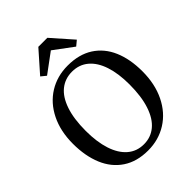

<svg xmlns="http://www.w3.org/2000/svg" viewBox="-273 -1106 1251 1251"><g transform="rotate(-45 352.5 -481.0)"><path d="M25.5 -366.5Q25.5 -482.5 68.8 -569.8Q112 -657 188.2 -704.2Q264.5 -751.5 361.5 -751.5Q465.5 -751.5 536.8 -705.8Q608 -660 644 -576.8Q680 -493.5 680 -380.5Q680 -263.5 636.5 -174.8Q593 -86 516 -37.5Q439 11 341.5 11Q238.5 11 167.5 -36.5Q96.5 -84 61 -169.2Q25.5 -254.5 25.5 -366.5ZM144 -366.5Q144 -265.5 168.2 -191.2Q192.5 -117 239 -77Q285.5 -37 351 -37Q414.5 -37 461.5 -75.8Q508.5 -114.5 534.2 -191.5Q560 -268.5 560 -380Q560 -480 536 -552.8Q512 -625.5 465.5 -664.5Q419 -703.5 353.5 -703.5Q289.5 -703.5 242.5 -666Q195.5 -628.5 169.8 -553Q144 -477.5 144 -366.5ZM185 -828 313 -973H396L523.5 -828.5L488.5 -799.5L354.5 -899L220 -799.5Z"/></g></svg>

Font: Merriweather 12pt
Style: Regular
Weight: 400
Designer: Eben Sorkin
Foundry: Eben Sorkin
Version: Version 2.100